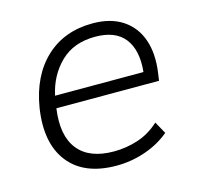

<svg xmlns="http://www.w3.org/2000/svg" viewBox="-82 -597 714 692"><g transform="rotate(-15 275.0 -251.0)"><path d="M272 8Q151 8 94 -65Q37 -138 57 -266Q76 -381 145 -445.5Q214 -510 320 -510Q387 -510 431.5 -480.5Q476 -451 494 -398.5Q512 -346 502 -276L498 -248H115Q101 -149 142.5 -96.5Q184 -44 276 -44Q321 -44 365 -58Q409 -72 446 -106L471 -61Q432 -28 379.5 -10Q327 8 272 8ZM316 -461Q236 -461 187 -413.5Q138 -366 122 -293H452Q460 -373 426 -417Q392 -461 316 -461Z"/></g></svg>

Font: Mulish Light
Style: Italic
Weight: 300
Italic angle: -9°
Designer: Vernon Adams
Foundry: Vernon Adams
Version: Version 3.603; ttfautohint (v1.8.3)